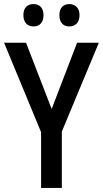

<svg xmlns="http://www.w3.org/2000/svg" viewBox="-20 -924 506 944"><path d="M95 -850C95 -812 116 -794 145 -794C173 -794 194 -812 194 -850C194 -886 173 -904 145 -904C116 -904 95 -887 95 -850ZM272 -850C272 -812 292 -794 321 -794C349 -794 371 -812 371 -850C371 -886 349 -904 321 -904C293 -904 272 -887 272 -850ZM234 -388 108 -714H0L182 -274V0H284V-277L466 -714H359Z"/></svg>

Font: Noto Sans Khmer UI Condensed Medium
Style: Regular
Weight: 500
Width: 3
Designer: Danh Hong and the Monotype Design Team
Foundry: Monotype Imaging Inc.
Version: Version 2.002